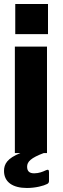

<svg xmlns="http://www.w3.org/2000/svg" viewBox="-20 -762 315 956"><path d="M219 -742H56V-592H219ZM208 86C193 93 174 101 150 101C126 101 115 90 115 68C115 43 134 24 198 0H214V-530H54V0H82C16 26 0 55 0 89C0 145 44 174 114 174C158 174 198 163 215 154C221 151 224 146 224 139V95C224 84 220 80 208 86Z"/></svg>

Font: 18Franklin
Style: Bold
Weight: 700
Designer: Pablo Impallari, Rodrigo Fuenzalida (Modified by Dan O. Williams)
Version: Version 0.025;PS 000.025;hotconv 1.0.88;makeotf.lib2.5.64775